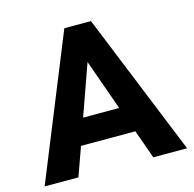

<svg xmlns="http://www.w3.org/2000/svg" viewBox="-101 -782 891 884"><g transform="rotate(-15 344.5 -340.0)"><path d="M5 0 281 -680H408L684 0H523L474 -137H215L166 0ZM258 -260H430L344 -502Z"/></g></svg>

Font: Teachers
Style: Bold
Weight: 700
Designer: Alfredo Marco Pradil, Chank Diesel
Version: Version 1.001